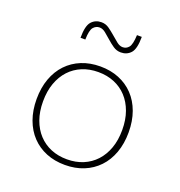

<svg xmlns="http://www.w3.org/2000/svg" viewBox="-125 -782 840 898"><g transform="rotate(20 295.0 -333.0)"><path d="M295 10Q244 10 202 -7Q160 -24 129.5 -56Q99 -88 82.5 -133.5Q66 -179 66 -235Q66 -291 82.5 -336.5Q99 -382 129.5 -414Q160 -446 202 -463Q244 -480 295 -480Q346 -480 388 -463Q430 -446 460.5 -414Q491 -382 507.5 -336.5Q524 -291 524 -235Q524 -179 507.5 -133.5Q491 -88 460.5 -56Q430 -24 388 -7Q346 10 295 10ZM295 -18Q339 -18 375 -33Q411 -48 437 -76Q463 -104 477.5 -144Q492 -184 492 -235Q492 -286 477.5 -326Q463 -366 437 -394Q411 -422 375 -437Q339 -452 295 -452Q251 -452 215 -437Q179 -422 153 -394Q127 -366 112.5 -326Q98 -286 98 -235Q98 -184 112.5 -144Q127 -104 153 -76Q179 -48 215 -33Q251 -18 295 -18ZM361 -574Q340 -574 322.5 -586Q305 -598 289.5 -612Q274 -626 259 -638Q244 -650 229 -650Q211 -650 198.5 -635.5Q186 -621 185 -574H161Q161 -634 180 -655Q199 -676 229 -676Q250 -676 267 -664Q284 -652 300 -638Q316 -624 331 -612Q346 -600 361 -600Q379 -600 391 -614.5Q403 -629 405 -676H429Q429 -616 410 -595Q391 -574 361 -574Z"/></g></svg>

Font: Celebes Thin
Style: Regular
Weight: 250
Designer: Anugrah Pasau
Foundry: Lafontype
Version: Version 1.000; ttfautohint (v1.8.4)